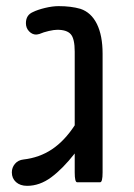

<svg xmlns="http://www.w3.org/2000/svg" viewBox="-20 -602 437 626"><path d="M242.2 -573.2Q277.3 -561.5 295.9 -523.9Q314.5 -486.3 314.5 -426.8V-40Q314.5 -7.8 306.6 -7.8H231.4Q223.6 -7.8 223.6 -40V-101.6Q184.6 -51.8 147 -23.9Q109.4 3.9 68.4 3.9Q45.9 3.9 32.2 -8.3Q18.6 -20.5 18.6 -40Q18.6 -55.7 28.8 -67.9Q39.1 -80.1 56.6 -82Q108.4 -87.9 149.4 -115.2Q190.4 -142.6 223.6 -193.4V-433.6Q223.6 -475.6 210.9 -490.2Q198.2 -504.9 167 -504.9Q156.2 -504.9 139.2 -501Q122.1 -497.1 108.4 -491.2Q100.6 -489.3 97.7 -489.3Q85 -489.3 74.7 -500Q64.5 -510.7 64.5 -526.4Q64.5 -552.7 86.9 -562.5Q102.5 -570.3 127 -576.2Q151.4 -582 170.9 -582Q211.9 -582 242.2 -573.2Z"/></svg>

Font: YuPearl-Regular
Style: Regular
Weight: 400
Designer: Max Yao
Foundry: Max-Everyday
Version: Version 1.011; ttfautohint (v1.8.3)